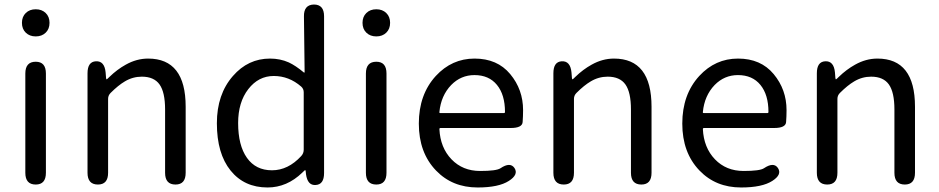

<svg xmlns="http://www.w3.org/2000/svg" viewBox="-20 -816 4151 849"><path d="M138 0Q92 0 92 -52V-491Q92 -543 138 -543Q183 -543 183 -491V-52Q183 0 138 0ZM138 -655Q111 -655 94 -671.5Q77 -688 77 -715Q77 -742 94 -758.5Q111 -775 138 -775Q165 -775 182 -758.5Q199 -742 199 -715Q199 -688 182 -671.5Q165 -655 138 -655Z M413 0Q367 0 367 -52V-492Q367 -543 404 -545Q442 -547 447 -496L449 -471Q450 -465 451.5 -465Q453 -465 464 -476Q498 -509 536 -530Q584 -557 635 -557Q801 -557 801 -344V-52Q801 0 756 0Q710 0 710 -52V-332Q710 -408 685.5 -442.5Q661 -477 607 -477Q567 -477 532 -456Q503 -439 469 -405Q458 -394 458 -379V-52Q458 0 413 0Z M1163 13Q1060 13 999.5 -62Q939 -137 939 -271Q939 -399 1010 -480Q1077 -557 1174 -557Q1219 -557 1257 -540Q1287 -526 1323 -496Q1327 -493 1327 -498L1324 -743Q1323 -795 1368 -796Q1413 -796 1413 -744V-51Q1413 0 1376 2Q1340 5 1333 -46L1332 -57Q1331 -64 1329.5 -64Q1328 -64 1317 -53Q1249 13 1163 13ZM1312 -126Q1323 -138 1323 -154V-408Q1323 -423 1312 -433Q1258 -480 1190.5 -480Q1123 -480 1078 -422Q1033 -364 1033 -272Q1033 -173 1072 -118Q1111 -63 1182.5 -63Q1254 -63 1312 -126Z M1644 0Q1598 0 1598 -52V-491Q1598 -543 1644 -543Q1689 -543 1689 -491V-52Q1689 0 1644 0ZM1644 -655Q1617 -655 1600 -671.5Q1583 -688 1583 -715Q1583 -742 1600 -758.5Q1617 -775 1644 -775Q1671 -775 1688 -758.5Q1705 -742 1705 -715Q1705 -688 1688 -671.5Q1671 -655 1644 -655Z M2092 13Q1980 13 1908 -62Q1832 -141 1832 -269.5Q1832 -398 1907 -480Q1978 -557 2078.5 -557Q2179 -557 2236 -488.5Q2293 -420 2293 -329Q2293 -302 2291 -276Q2289 -250 2238 -250H1928Q1923 -250 1923 -245Q1927 -163 1976.5 -111.5Q2026 -60 2103 -60Q2175 -60 2193 -72Q2236 -101 2255 -73Q2274 -44 2230 -16Q2185 13 2092 13ZM1923 -321Q1922 -316 1927 -316H2208Q2213 -316 2213 -321Q2213 -397 2177.5 -440.5Q2142 -484 2078 -484Q2018 -484 1975 -440Q1930 -393 1923 -321Z M2473 0Q2427 0 2427 -52V-492Q2427 -543 2464 -545Q2502 -547 2507 -496L2509 -471Q2510 -465 2511.5 -465Q2513 -465 2524 -476Q2558 -509 2596 -530Q2644 -557 2695 -557Q2861 -557 2861 -344V-52Q2861 0 2816 0Q2770 0 2770 -52V-332Q2770 -408 2745.5 -442.5Q2721 -477 2667 -477Q2627 -477 2592 -456Q2563 -439 2529 -405Q2518 -394 2518 -379V-52Q2518 0 2473 0Z M3257 13Q3145 13 3073 -62Q2997 -141 2997 -269.5Q2997 -398 3072 -480Q3143 -557 3243.5 -557Q3344 -557 3401 -488.5Q3458 -420 3458 -329Q3458 -302 3456 -276Q3454 -250 3403 -250H3093Q3088 -250 3088 -245Q3092 -163 3141.5 -111.5Q3191 -60 3268 -60Q3340 -60 3358 -72Q3401 -101 3420 -73Q3439 -44 3395 -16Q3350 13 3257 13ZM3088 -321Q3087 -316 3092 -316H3373Q3378 -316 3378 -321Q3378 -397 3342.5 -440.5Q3307 -484 3243 -484Q3183 -484 3140 -440Q3095 -393 3088 -321Z M3638 0Q3592 0 3592 -52V-492Q3592 -543 3629 -545Q3667 -547 3672 -496L3674 -471Q3675 -465 3676.5 -465Q3678 -465 3689 -476Q3723 -509 3761 -530Q3809 -557 3860 -557Q4026 -557 4026 -344V-52Q4026 0 3981 0Q3935 0 3935 -52V-332Q3935 -408 3910.5 -442.5Q3886 -477 3832 -477Q3792 -477 3757 -456Q3728 -439 3694 -405Q3683 -394 3683 -379V-52Q3683 0 3638 0Z"/></svg>

Font: Resource Han Rounded KR
Style: Regular
Weight: 400
Designer: Cyano Hao (round all glyphs); Ryoko NISHIZUKA 西塚涼子 (kana, bopomofo & ideographs); Paul D. Hunt (Latin, Greek & Cyrillic)
Foundry: Cyano Hao
Version: 0.990